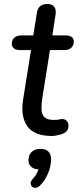

<svg xmlns="http://www.w3.org/2000/svg" viewBox="-20 -662 408 948"><path d="M94.2 -171.2 133.1 -414.8H78.6Q59.5 -414.8 49 -422.9Q38.5 -430.9 38.5 -445.5Q38.5 -465.5 51.2 -476.3Q64 -487.1 86.9 -487.1H144.4L162 -598.1Q168.7 -642.3 213.5 -642.3Q237.3 -642.3 247.8 -628.5Q258.2 -614.8 254.3 -589.7L238.4 -487.1H303.7Q323.5 -487.1 334 -479.4Q344.5 -471.6 344.5 -457.1Q344.5 -438.3 332.4 -426.6Q320.2 -414.8 299.2 -414.8H226.7L189.2 -179.5Q179.5 -119.2 191.5 -94.5Q203.6 -69.8 245.5 -69.8Q264.9 -69.8 274.4 -72.6Q279.3 -74.2 284.2 -74.2Q299.7 -75 308.7 -66Q317.7 -57.1 318.1 -42.5Q318.8 -25.1 309.3 -14.9Q299.8 -4.6 283 0.9Q278.2 2.5 275.4 2.9Q253.7 9.3 235.6 9.3Q149.5 9.3 115.1 -38.5Q80.6 -86.3 94.2 -171.2ZM141.9 221.4Q156 205.9 163.4 190.9Q170.8 175.9 173.2 158.1L175.7 174.7Q149.5 174.7 135.1 162.6Q120.6 150.5 120.6 128.5Q120.6 102.1 136.9 87.5Q153.1 73 180.4 73Q205.6 73 218.8 86Q232.1 99.1 232.1 124.9Q232.1 159 216.7 195Q201.3 231 177.2 254.5Q163.4 267.7 149.5 265Q135.7 262.4 132.1 248.8Q128.5 235.1 141.9 221.4Z"/></svg>

Font: SN Pro Thin
Style: Italic
Weight: 200
Italic angle: -9°
Designer: Tobias Whetton
Foundry: Supernotes
Version: Version 1.003;Glyphs 3.3 (3324)